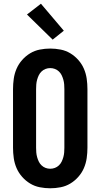

<svg xmlns="http://www.w3.org/2000/svg" viewBox="-20 -1004 540 1032"><path d="M250 8Q222 8 194 2.5Q166 -3 142 -17.5Q118 -32 99 -53.5Q80 -75 69 -100.5Q58 -126 54 -154Q50 -182 50 -210V-525Q50 -553 54 -581Q58 -609 69 -634.5Q80 -660 99 -681.5Q118 -703 142 -717.5Q166 -732 194 -737.5Q222 -743 250 -743Q278 -743 306 -737.5Q334 -732 358 -717.5Q382 -703 401 -681.5Q420 -660 431 -634.5Q442 -609 446 -581Q450 -553 450 -525V-210Q450 -182 446 -154Q442 -126 431 -100.5Q420 -75 401 -53.5Q382 -32 358 -17.5Q334 -3 306 2.5Q278 8 250 8ZM250 -97Q263 -97 275 -101.5Q287 -106 296.5 -115Q306 -124 311.5 -135.5Q317 -147 320.5 -159.5Q324 -172 325 -185Q326 -198 326 -210V-525Q326 -537 325 -550Q324 -563 320.5 -575.5Q317 -588 311.5 -599.5Q306 -611 296.5 -620Q287 -629 275 -633.5Q263 -638 250 -638Q237 -638 225 -633.5Q213 -629 203.5 -620Q194 -611 188.5 -599.5Q183 -588 179.5 -575.5Q176 -563 175 -550Q174 -537 174 -525V-210Q174 -198 175 -185Q176 -172 179.5 -159.5Q183 -147 188.5 -135.5Q194 -124 203.5 -115Q213 -106 225 -101.5Q237 -97 250 -97ZM263 -791 125 -926 200 -984 323 -839Z"/></svg>

Font: Iosevka Curly Extrabold
Style: Regular
Weight: 800
Monospace: yes
Designer: Belleve Invis
Foundry: Belleve Invis
Version: Version 22.1.2; ttfautohint (v1.8.4)